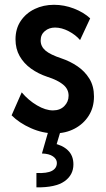

<svg xmlns="http://www.w3.org/2000/svg" viewBox="-20 -559 451 816"><path d="M211.9 7.8Q161.1 7.8 111.6 -14.2Q62 -36.1 29.3 -68.8L72.3 -166.5Q101.1 -132.3 137.5 -111.1Q173.8 -89.8 205.1 -89.8Q235.4 -89.8 253.4 -108.2Q271.5 -126.5 271.5 -152.3Q271.5 -180.7 248 -199.7Q224.6 -218.8 181.6 -232.4Q142.1 -245.6 111.6 -267.6Q81.1 -289.6 63.5 -320.6Q45.9 -351.6 45.9 -391.6Q45.9 -437 68.1 -470Q90.3 -502.9 127.4 -520.8Q164.6 -538.6 209.5 -538.6Q252.9 -538.6 294.2 -522.7Q335.4 -506.8 363.3 -481L320.3 -388.7Q301.8 -410.6 272 -426.3Q242.2 -441.9 213.9 -441.9Q188.5 -441.9 170.7 -427Q152.8 -412.1 152.8 -386.7Q152.8 -361.8 173.1 -344.2Q193.4 -326.7 242.2 -310.5Q277.3 -298.8 308.8 -277.6Q340.3 -256.3 359.9 -224.6Q379.4 -192.9 379.4 -148.9Q379.4 -102.5 357.2 -67.4Q335 -32.2 296.9 -12.2Q258.8 7.8 211.9 7.8ZM134.8 237.3V176.3Q180.2 178.2 200.9 167Q221.7 155.8 221.7 133.3Q221.7 117.2 205.3 105.7Q189 94.2 158.2 93.3L185.1 0H236.8L212.9 80.1L206.5 50.3Q244.6 57.1 268.3 79.6Q292 102.1 292 139.6Q292 184.6 254.2 211.4Q216.3 238.3 134.8 237.3Z"/></svg>

Font: Reddit Sans Condensed SemiBold
Style: Regular
Weight: 600
Designer: Stephen Hutchings
Foundry: Reddit
Version: Version 1.014